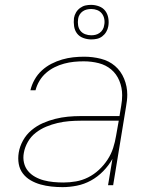

<svg xmlns="http://www.w3.org/2000/svg" viewBox="-20 -761 640 789"><path d="M237 8Q214 8 191 5.5Q168 3 146.5 -3Q125 -9 106 -20Q87 -31 74 -48Q61 -65 57 -87.5Q53 -110 57 -134Q61 -159 74.5 -183.5Q88 -208 109.5 -226Q131 -244 156 -255Q181 -266 207 -272.5Q233 -279 259 -281.5Q285 -284 311 -284H471L478 -326Q480 -337 481 -348Q482 -359 482 -369V-370Q482 -401 470.5 -429Q459 -457 437 -475.5Q415 -494 385.5 -501.5Q356 -509 324 -509Q304 -509 284 -507Q264 -505 243.5 -499.5Q223 -494 204 -484.5Q185 -475 169 -461Q153 -447 142 -428.5Q131 -410 126 -390H105Q110 -412 122 -433.5Q134 -455 152 -471.5Q170 -488 191.5 -499Q213 -510 235.5 -516.5Q258 -523 280.5 -525.5Q303 -528 326 -528Q361 -528 394.5 -519.5Q428 -511 452.5 -490Q477 -469 490 -437.5Q503 -406 503 -372Q503 -359 501.5 -347Q500 -335 498 -323L445 0H424L442 -108Q427 -81 404 -57.5Q381 -34 353.5 -19Q326 -4 296 2Q266 8 237 8ZM241 -11Q266 -11 292 -15.5Q318 -20 342 -32Q366 -44 386.5 -63Q407 -82 422 -105Q437 -128 445 -153Q453 -178 457 -203L468 -265H311Q288 -265 264 -263Q240 -261 216.5 -255.5Q193 -250 170 -240.5Q147 -231 127 -215.5Q107 -200 94.5 -178Q82 -156 78 -133Q74 -112 78.5 -92.5Q83 -73 95 -58.5Q107 -44 124 -34.5Q141 -25 160 -20Q179 -15 199.5 -13Q220 -11 241 -11ZM355 -599Q338 -599 322 -605Q306 -611 296.5 -623.5Q287 -636 284.5 -653Q282 -670 284 -687Q286 -699 292.5 -710Q299 -721 309.5 -728.5Q320 -736 331 -738.5Q342 -741 354 -741Q371 -741 387 -735Q403 -729 412.5 -716.5Q422 -704 425 -687Q428 -670 425 -653Q423 -641 416.5 -630Q410 -619 400 -611.5Q390 -604 378.5 -601.5Q367 -599 355 -599ZM355 -616Q364 -616 372.5 -618Q381 -620 389 -625.5Q397 -631 402 -639.5Q407 -648 408 -657Q411 -670 408.5 -683Q406 -696 398.5 -705.5Q391 -715 379.5 -719.5Q368 -724 355 -724Q346 -724 337 -722Q328 -720 320 -714.5Q312 -709 307 -700.5Q302 -692 301 -683Q299 -670 301 -657Q303 -644 310.5 -634.5Q318 -625 330 -620.5Q342 -616 355 -616Z"/></svg>

Font: Iosevka Aile Thin Oblique
Style: Regular
Weight: 100
Italic angle: -9°
Designer: Belleve Invis
Foundry: Belleve Invis
Version: Version 31.1.0; ttfautohint (v1.8.4)